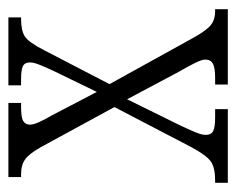

<svg xmlns="http://www.w3.org/2000/svg" viewBox="-74 -502 576 469"><g transform="rotate(-90 214.5 -268.0)"><path d="M2 -31H8Q39 -31 54 -41.5Q69 -52 89 -89L187 -277L90 -455Q74 -484 60 -494.5Q46 -505 23 -505H16V-536H197V-505H186Q161 -505 152.5 -499.5Q144 -494 144 -483Q144 -475 150 -461.5Q156 -448 166 -431L224 -320L274 -423Q283 -442 289.5 -458Q296 -474 296 -483Q296 -496 287 -500.5Q278 -505 255 -505H240V-536H406V-505H402Q373 -505 359 -495.5Q345 -486 326 -449L243 -289L358 -81Q375 -51 388 -41Q401 -31 421 -31H426V0H242V-31H258Q283 -31 293 -36.5Q303 -42 303 -55Q303 -63 295 -79.5Q287 -96 273 -120L206 -246L141 -114Q137 -105 131 -92Q125 -79 122 -70Q119 -61 119 -54Q119 -41 128 -36Q137 -31 162 -31H182V0H2Z"/></g></svg>

Font: Noto Serif CondLight
Style: Regular
Weight: 300
Width: 3
Designer: Monotype Design Team
Foundry: Monotype Imaging Inc.
Version: Version 1.001